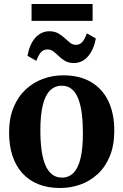

<svg xmlns="http://www.w3.org/2000/svg" viewBox="-20 -930 617 961"><path d="M25.5 -266Q25.5 -338.5 47.8 -392.2Q70 -446 108.2 -481.8Q146.5 -517.5 195 -535.2Q243.5 -553 296.5 -553Q379 -553 436 -519.2Q493 -485.5 522.5 -423.5Q552 -361.5 552 -276Q552 -202.5 529.8 -148.5Q507.5 -94.5 469.2 -59Q431 -23.5 382.2 -6.2Q333.5 11 280.5 11Q219.5 11 172 -8Q124.5 -27 91.8 -63.2Q59 -99.5 42.2 -150.8Q25.5 -202 25.5 -266ZM290 -41Q325 -41 348.2 -65Q371.5 -89 383.2 -138.2Q395 -187.5 395 -263.5Q395 -317 389.5 -360.8Q384 -404.5 371.8 -435.8Q359.5 -467 339.2 -484Q319 -501 289.5 -501Q254.5 -501 230.5 -477.2Q206.5 -453.5 194.2 -404.2Q182 -355 182 -278Q182 -224 187.8 -180.5Q193.5 -137 206.2 -105.8Q219 -74.5 239.8 -57.8Q260.5 -41 290 -41ZM117.5 -650.5Q127.5 -707.5 156.5 -740.5Q185.5 -773.5 227.5 -773.5Q253 -773.5 271 -763.2Q289 -753 303.2 -739.8Q317.5 -726.5 330.5 -716.2Q343.5 -706 359 -705.5Q379.5 -705.5 392.2 -720.2Q405 -735 414.5 -763L459.5 -738Q450 -682 420.8 -648.2Q391.5 -614.5 349.5 -614.5Q324 -614.5 306.2 -624.8Q288.5 -635 274.8 -648.5Q261 -662 247.8 -672.2Q234.5 -682.5 218 -682.5Q197 -682.5 184.5 -668Q172 -653.5 162 -625.5ZM443.5 -910V-825.5H138V-910Z"/></svg>

Font: Merriweather 60pt
Style: Bold
Weight: 700
Version: Version 2.100